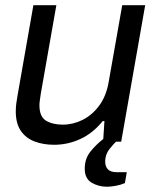

<svg xmlns="http://www.w3.org/2000/svg" viewBox="-20 -546 602 740"><path d="M392.2 173.7Q360.1 173.7 333.4 158.2Q306.6 142.7 306.6 104.1Q306.6 65.6 328.6 38.2Q350.6 10.8 377.9 -10.2H432.9L432.4 -4.3Q418.3 7.3 401.8 28.6Q385.4 50 385.4 76.8Q385.4 95.1 395.6 106.4Q405.8 117.7 430.5 117.7H468.6L461.4 159.7Q445.2 166.7 425.8 170.2Q406.5 173.7 392.2 173.7ZM188.7 12Q146.7 12 113.1 -0.8Q79.5 -13.6 60.1 -42Q40.8 -70.3 40.8 -117Q40.8 -131.8 42.8 -147.4Q44.9 -163 48 -180.4L108.7 -526H197.2L137.1 -184.3Q135.5 -172.1 133.8 -161Q132 -149.9 132 -140.3Q132 -96.4 157.2 -81Q182.5 -65.6 222.3 -65.6Q261.1 -65.6 297.9 -83.7Q334.7 -101.9 362.1 -138.6Q389.4 -175.3 398.8 -229.8L451.1 -526H539.6L447.1 0H377.4L382.5 -79.3H375.9Q337.8 -32.4 289.5 -10.2Q241.2 12 188.7 12Z"/></svg>

Font: Archivo Variable SemiBold
Style: Italic
Weight: 600
Italic angle: -10°
Designer: Hector Gatti
Foundry: Omnibus-Type
Version: Version 2.001